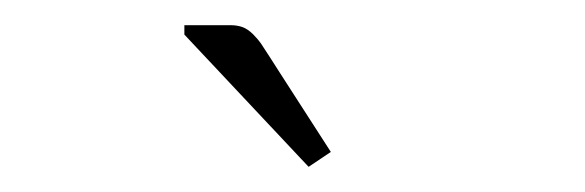

<svg xmlns="http://www.w3.org/2000/svg" viewBox="-20 -826 460 151"><path d="M125 -798.8V-806.2H161.1Q166.5 -806.2 170.7 -804.7Q174.8 -803.2 179 -799.1Q183.1 -794.9 185.1 -792Q187 -789.1 192.4 -780.8Q197.8 -772.5 200.2 -768.6L240.2 -706.5L222.7 -694.8Z"/></svg>

Font: Reswysokr
Style: Regular
Weight: 500
Version: Version 0.984